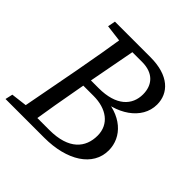

<svg xmlns="http://www.w3.org/2000/svg" viewBox="-176 -822 974 974"><g transform="rotate(45 310.5 -335.0)"><path d="M-3 0H124L134 -55H128L6 -40L-3 0ZM82 0H172C188 -103 206 -207 225 -310L293 -670H203C187 -567 169 -463 150 -360L82 0ZM104 -629 225 -614H237L248 -670H112L104 -629ZM124 0H275C438 0 552 -72 552 -186C552 -280 473 -360 331 -360L312 -341C447 -341 561 -415 561 -524C561 -605 500 -670 367 -670H248L240 -623H354C435 -623 474 -576 474 -510C474 -433 419 -373 292 -373H192L184 -327H302C393 -327 459 -281 459 -199C459 -114 406 -46 265 -46H133L124 0Z"/></g></svg>

Font: Source Serif 4 Variable
Style: Italic
Weight: 400
Italic angle: -12°
Designer: Frank Grießhammer
Foundry: Adobe Systems Incorporated
Version: Version 4.004;hotconv 1.0.116;makeotfexe 2.5.65601